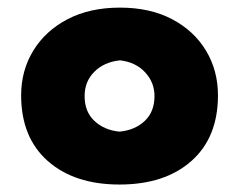

<svg xmlns="http://www.w3.org/2000/svg" viewBox="-20 -828 640 514"><path d="M299.8 -334Q179.2 -334 107.9 -397Q36.6 -460 36.6 -572.8Q36.6 -639.2 69.1 -692.4Q101.6 -745.6 160.9 -776.6Q220.2 -807.6 301.3 -807.6Q381.8 -807.6 440.7 -776.6Q499.5 -745.6 531.5 -692.4Q563.5 -639.2 563.5 -572.8Q563.5 -460 492.4 -397Q421.4 -334 299.8 -334ZM299.8 -475.6Q341.3 -479.5 367.4 -504.2Q393.6 -528.8 393.6 -570.8Q393.6 -607.4 368.4 -634.5Q343.3 -661.6 301.3 -666.5Q258.8 -662.1 232.7 -636Q206.5 -609.9 206.5 -570.8Q206.5 -528.8 232.9 -504.2Q259.3 -479.5 299.8 -475.6Z"/></svg>

Font: Pinar-DS1-FD ExtraBold
Style: Regular
Weight: 800
Designer: Amin Abedi
Version: Version 2.000